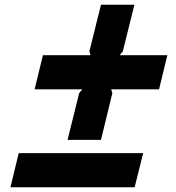

<svg xmlns="http://www.w3.org/2000/svg" viewBox="-20 -806 743 810"><path d="M651 -429H449L454 -413L406 -216H265L314 -413L327 -429H126L161 -573H362L357 -589L406 -786H547L498 -589L485 -573H686ZM548 -16H24L59 -160H584Z"/></svg>

Font: TypoPRO Sinkin Sans
Style: 700 Bold Italic
Weight: 700
Italic angle: -112°
Designer: Keith Bates
Foundry: K-Type
Version: Sinkin Sans (version 1.0)  by Keith Bates   •   © 2014   www